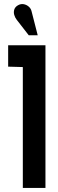

<svg xmlns="http://www.w3.org/2000/svg" viewBox="-20 -922 285 942"><path d="M135 -866Q132 -880 121 -889.5Q110 -899 96 -901.5Q82 -904 68 -896Q54 -888 50 -875Q46 -862 50 -848.5Q54 -835 62 -825L121 -749H165ZM20 -595 92 -593V0H203V-700H20Z"/></svg>

Font: Advent Pro Expanded
Style: Bold
Weight: 700
Width: 7
Designer: VivaRado, Andreas Kalpakidis
Foundry: VivaRado, Andreas Kalpakidis
Version: Version 3.000